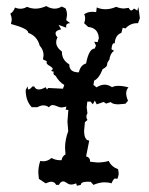

<svg xmlns="http://www.w3.org/2000/svg" viewBox="-20 -593 484 624"><path d="M106.4 -11.7 104.5 -31.7Q104.5 -51.3 110.8 -69.8L120.1 -68.8Q135.3 -68.8 147.5 -79.6Q159.7 -72.3 176.3 -72.3H180.2Q181.6 -84.5 192.9 -91.3L191.4 -111.8Q191.4 -139.2 201.7 -166.5L199.2 -197.8L202.1 -235.4L193.4 -236.8L195.8 -246.6L181.2 -243.7Q173.3 -243.7 165.5 -247.6Q157.7 -251.5 151.4 -251.5Q144 -251.5 139.2 -244.1Q131.3 -250.5 121.1 -250.5Q111.8 -250.5 101.6 -244.6H83Q63.5 -265.6 63.5 -299.8L69.3 -312.5L71.3 -302.2Q78.1 -302.2 85 -312H91.3Q95.7 -302.2 106 -302.2Q115.2 -302.2 128.4 -309.6L132.8 -302.2L136.7 -307.1L184.6 -304.7L189 -316.9Q173.3 -325.2 160.6 -346.7Q153.8 -349.6 153.8 -355Q153.8 -357.4 154.8 -359.9Q147 -361.3 147 -363.3Q147 -364.7 149.4 -366.2Q151.4 -367.2 151.4 -369.1Q151.4 -373 140.6 -379.4Q131.3 -384.3 131.3 -390.1Q131.3 -392.1 132.3 -394L119.6 -399.9L121.6 -413.6Q121.6 -430.7 108.9 -444.8Q101.1 -475.6 71.8 -486.3V-486.8Q71.8 -500 15.6 -515.1L18.1 -528.3Q18.1 -537.6 13.7 -548.8Q23.4 -554.2 28.8 -568.4Q38.1 -564.5 45.4 -564.5Q57.1 -564.5 67.9 -570.8Q81.5 -564.9 95.7 -564.9Q111.3 -564.9 130.4 -573.2Q144.5 -564.9 157.7 -564.9Q169.4 -564.9 180.7 -571.8L192.9 -565.9Q197.8 -556.6 197.8 -544.4L195.3 -527.3L208 -517.6H207Q194.8 -517.6 194.8 -507.3Q194.8 -505.4 195.3 -502.9L170.4 -512.2L178.7 -497.6Q160.6 -494.1 160.6 -484.4Q160.6 -478 167 -471.7Q162.6 -463.4 162.6 -455.6Q162.6 -439.5 181.2 -425.3V-424.3Q181.2 -397.9 205.1 -383.8Q205.1 -357.9 235.4 -357.9H236.3Q241.7 -381.8 259.8 -386.7Q269 -435.1 287.6 -435.1L292 -444.8L286.1 -457.5L297.4 -456.1L301.3 -469.2Q298.8 -502.4 266.6 -505.4L253.4 -517.6Q256.8 -525.9 256.8 -533.7Q256.8 -541.5 253.4 -546.4Q264.6 -554.7 280.3 -554.7L292.5 -553.7L294.4 -568.8Q307.6 -563 322.3 -563Q340.3 -563 357.4 -570.8Q371.1 -565.4 382.8 -565.4L398.4 -567.4Q402.3 -559.1 406.7 -559.1Q410.6 -559.1 415.5 -565.4L426.3 -558.6L429.7 -570.3L434.6 -534.2L428.7 -517.6H424.3Q403.8 -517.6 387.7 -500.5L378.9 -502.9L374.5 -486.3Q354 -478.5 353 -452.1L350.6 -452.6Q343.8 -452.6 342.3 -432.6L350.6 -428.2Q337.9 -418.9 335.4 -398.9Q328.1 -390.1 328.1 -383.8V-382.8Q328.1 -376 313.5 -368.2Q301.8 -337.9 286.1 -331.1L283.7 -316.9L293.9 -309.1Q307.6 -317.9 320.3 -317.9Q331.5 -317.9 344.2 -309.6Q352.1 -314 364.7 -314Q379.4 -314 397.5 -309.1Q390.1 -300.8 390.1 -289.6Q390.1 -279.3 396 -265.6L387.7 -255.9L365.2 -253.9Q346.2 -253.9 339.8 -261.2L324.7 -256.3L316.9 -261.7L294.4 -253.9L288.1 -266.1L281.7 -253.9L274.4 -262.7H263.7L261.7 -244.1L264.2 -224.6Q260.7 -219.7 260.7 -214.4Q260.7 -208 264.2 -203.1L255.9 -195.8L253.4 -168.5Q253.4 -136.7 270 -136.2L259.8 -84.5Q272.9 -82 272.9 -67.4L296.4 -64.9Q315.4 -64.9 333.5 -69.8Q341.8 -51.3 363.8 -43L365.7 -30.8Q365.7 -21 361.3 -11.7Q357.4 -12.7 353.5 -12.7Q349.1 -12.7 342.3 2.9Q332.5 -0.5 319.8 -0.5Q303.2 -0.5 283.7 7.8L274.9 -2L265.1 -2.4Q242.7 -2.4 242.7 7.8L230 10.7L227.5 2.9Q218.3 6.8 211.9 6.8Q204.1 6.8 197.3 1.7Q190.4 -3.4 185.1 -3.4Q177.2 -3.4 171.4 7.8H162.6Q157.2 -2.4 147 -2.4Q140.6 -2.4 128.4 2.9Z"/></svg>

Font: Truetypewriter PolyglOTT
Style: Regular
Weight: 400
Designer: Sergey Beatoff a.k.a. Sam_T
Version: Version 3.76